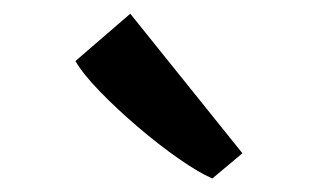

<svg xmlns="http://www.w3.org/2000/svg" viewBox="-20 -901 463 280"><path d="M289 -641Q269.5 -649.5 240.8 -669.5Q212 -689.5 181.2 -715.8Q150.5 -742 125.8 -767.5Q101 -793 90 -812L170 -881L333.5 -677.5L290 -641Z"/></svg>

Font: Merriweather 20pt SemiBold
Style: Regular
Weight: 600
Version: Version 2.100